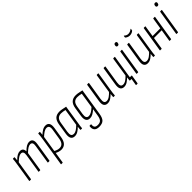

<svg xmlns="http://www.w3.org/2000/svg" viewBox="233 -1913 3367 3367"><g transform="rotate(-45 1916.5 -230.0)"><path d="M41 0Q34 0 35 -6L92 -367Q98 -399 101 -427Q104 -455 105 -476Q105 -483 112 -483H142Q147 -483 147 -476Q146 -460 144.5 -443Q143 -426 141 -408Q183 -451 218 -471Q253 -491 289 -491Q366 -491 367 -406Q410 -449 445.5 -470Q481 -491 519 -491Q565 -491 584.5 -458.5Q604 -426 593 -359L537 -6Q536 0 529 0H499Q492 0 493 -7L548 -356Q564 -448 501 -448Q473 -448 440.5 -427.5Q408 -407 365 -365L308 -6Q307 0 300 0H270Q263 0 264 -6L320 -356Q335 -448 272 -448Q244 -448 211.5 -427.5Q179 -407 136 -365L79 -6Q78 0 71 0Z M824 8Q793 8 761.5 -2Q730 -12 703 -28L710 -69Q734 -54 762.5 -44Q791 -34 819 -34Q864 -34 891.5 -63Q919 -92 930 -156L960 -345Q969 -398 955 -423Q941 -448 906 -448Q873 -448 835.5 -423.5Q798 -399 753 -356L758 -401Q803 -444 842 -467.5Q881 -491 922 -491Q972 -491 993.5 -456Q1015 -421 1004 -348L973 -154Q960 -70 922 -31Q884 8 824 8ZM641 185Q634 185 635 179L722 -368Q727 -399 730 -426.5Q733 -454 734 -476Q734 -483 741 -483H771Q776 -483 776 -476Q775 -455 772.5 -430Q770 -405 767 -389L766 -376L679 179Q678 185 671 185Z M1158 8Q1105 8 1083.5 -29Q1062 -66 1074 -141L1104 -331Q1117 -416 1157.5 -453.5Q1198 -491 1268 -491Q1307 -491 1340.5 -482.5Q1374 -474 1413 -468L1358 -116Q1351 -79 1348 -53Q1345 -27 1344 -6Q1344 0 1338 0H1309Q1303 0 1303 -6Q1304 -23 1305.5 -40.5Q1307 -58 1309 -74Q1273 -37 1235.5 -14.5Q1198 8 1158 8ZM1174 -34Q1206 -34 1240 -56Q1274 -78 1314 -118L1364 -434Q1340 -440 1314.5 -444Q1289 -448 1267 -448Q1217 -448 1187 -420.5Q1157 -393 1147 -327L1117 -142Q1109 -87 1121.5 -60.5Q1134 -34 1174 -34Z M1671 -491Q1711 -491 1744.5 -483Q1778 -475 1818 -468L1738 37Q1725 121 1689 157.5Q1653 194 1576 194Q1508 194 1480.5 159.5Q1453 125 1463 66Q1465 59 1470 59H1500Q1508 59 1506 67Q1500 110 1517.5 131.5Q1535 153 1581 153Q1631 153 1657 128Q1683 103 1694 37L1716 -102Q1676 -66 1640 -46Q1604 -26 1567 -26Q1515 -26 1493.5 -63Q1472 -100 1483 -171L1508 -333Q1521 -415 1561.5 -453Q1602 -491 1671 -491ZM1580 -69Q1612 -69 1647 -89.5Q1682 -110 1724 -149L1768 -434Q1745 -440 1719.5 -444Q1694 -448 1670 -448Q1621 -448 1591.5 -421Q1562 -394 1551 -327L1526 -172Q1518 -119 1531.5 -94Q1545 -69 1580 -69Z M1972 8Q1923 8 1901 -26Q1879 -60 1891 -135L1945 -475Q1947 -483 1953 -483H1983Q1991 -483 1990 -475L1936 -137Q1928 -84 1940.5 -59Q1953 -34 1988 -34Q2023 -34 2059.5 -59Q2096 -84 2138 -129L2133 -85Q2095 -45 2055.5 -18.5Q2016 8 1972 8ZM2122 0Q2116 0 2116 -6Q2117 -28 2120 -53.5Q2123 -79 2126 -99V-110L2183 -475Q2185 -483 2191 -483H2221Q2229 -483 2227 -475L2170 -115Q2165 -84 2161.5 -56.5Q2158 -29 2157 -6Q2157 0 2150 0Z M2553 133Q2546 133 2547 126L2568 0H2534L2568 -42H2609Q2616 -42 2615 -34L2589 126Q2588 133 2581 133ZM2381 8Q2332 8 2310 -26Q2288 -60 2300 -135L2354 -475Q2356 -483 2362 -483H2392Q2400 -483 2399 -475L2345 -137Q2337 -84 2349.5 -59Q2362 -34 2397 -34Q2432 -34 2468.5 -59Q2505 -84 2547 -129L2542 -85Q2504 -45 2464.5 -18.5Q2425 8 2381 8ZM2531 0Q2525 0 2525 -6Q2526 -28 2529 -53.5Q2532 -79 2535 -99V-110L2592 -475Q2594 -483 2600 -483H2630Q2638 -483 2636 -475L2579 -115Q2574 -84 2570.5 -56.5Q2567 -29 2566 -6Q2566 0 2559 0Z M2700 0Q2692 0 2693 -7L2768 -475Q2769 -483 2776 -483H2806Q2813 -483 2812 -475L2737 -7Q2736 0 2730 0ZM2808 -580Q2793 -580 2785 -588.5Q2777 -597 2779 -613L2780 -621Q2785 -654 2816 -654Q2832 -654 2839.5 -645Q2847 -636 2845 -621L2843 -613Q2838 -580 2808 -580Z M2966 8Q2917 8 2895 -26Q2873 -60 2885 -135L2939 -475Q2941 -483 2947 -483H2977Q2985 -483 2984 -475L2930 -137Q2922 -84 2934.5 -59Q2947 -34 2982 -34Q3017 -34 3053.5 -59Q3090 -84 3132 -129L3127 -85Q3089 -45 3049.5 -18.5Q3010 8 2966 8ZM3116 0Q3110 0 3110 -6Q3111 -28 3114 -53.5Q3117 -79 3120 -99V-110L3177 -475Q3179 -483 3185 -483H3215Q3223 -483 3221 -475L3164 -115Q3159 -84 3155.5 -56.5Q3152 -29 3151 -6Q3151 0 3144 0ZM3085 -559Q3063 -559 3041 -568Q3019 -577 3004 -591Q3000 -596 3002 -604L3005 -626Q3006 -631 3008.5 -632Q3011 -633 3015 -629Q3032 -613 3050 -605.5Q3068 -598 3088 -598Q3132 -598 3173 -631Q3177 -634 3180 -633Q3183 -632 3182 -628L3177 -600Q3176 -596 3175.5 -594Q3175 -592 3171 -589Q3153 -574 3131.5 -566.5Q3110 -559 3085 -559Z M3516 0Q3509 0 3510 -7L3585 -475Q3586 -483 3592 -483H3624Q3631 -483 3629 -475L3554 -7Q3553 0 3547 0ZM3281 0Q3273 0 3274 -7L3349 -475Q3350 -483 3357 -483H3388Q3395 -483 3393 -475L3319 -7Q3318 0 3311 0ZM3348 -230 3353 -271H3561L3554 -230Z M3688 0Q3680 0 3681 -7L3756 -475Q3757 -483 3764 -483H3794Q3801 -483 3800 -475L3725 -7Q3724 0 3718 0ZM3796 -580Q3781 -580 3773 -588.5Q3765 -597 3767 -613L3768 -621Q3773 -654 3804 -654Q3820 -654 3827.5 -645Q3835 -636 3833 -621L3831 -613Q3826 -580 3796 -580Z"/></g></svg>

Font: Sofia Sans Condensed Light
Style: Italic
Weight: 300
Italic angle: -9°
Version: Version 4.100